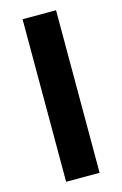

<svg xmlns="http://www.w3.org/2000/svg" viewBox="-112 -761 515 811"><g transform="rotate(-15 146.0 -355.5)"><path d="M72.8 0ZM219.2 0H72.8V-710.9H219.2Z"/></g></svg>

Font: Roboto
Style: Bold
Weight: 700
Designer: Google
Version: Version 2.134; 2016; ttfautohint (v1.6)